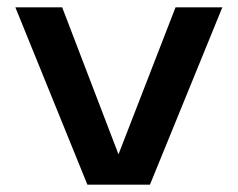

<svg xmlns="http://www.w3.org/2000/svg" viewBox="-20 -505 650 525"><path d="M22 -485H150L304 -83L460 -485H588L390 0H219Z"/></svg>

Font: Sarpanch SemiBold
Style: Regular
Weight: 600
Designer: Manushi Parikh (Devanagari and Latin), Jyotish Sonowal (Devanagari)
Foundry: Indian Type Foundry
Version: Version 2.004;PS 1.0;hotconv 1.0.78;makeotf.lib2.5.61930; tt